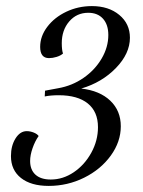

<svg xmlns="http://www.w3.org/2000/svg" viewBox="-20 -599 469 631"><path d="M377 -184Q377 -133 344 -87.5Q311 -42 256.5 -15Q202 12 140 12Q82 12 49 -14Q16 -40 16 -86Q16 -120 31 -144Q46 -168 68 -168Q79 -168 90.5 -163.5Q102 -159 107 -152Q95 -135 87 -112Q79 -89 79 -70Q79 -41 96.5 -25Q114 -9 147 -9Q187 -9 222.5 -33Q258 -57 280 -97Q302 -137 302 -181Q302 -232 268.5 -259Q235 -286 173 -286Q146 -286 127 -282L128 -301L171 -309Q217 -317 254.5 -343Q292 -369 314 -406.5Q336 -444 336 -484Q336 -518 318.5 -537.5Q301 -557 270 -557Q232 -557 207.5 -528.5Q183 -500 183 -457Q183 -435 187 -423Q179 -416 166 -412Q153 -408 141 -408Q112 -408 112 -445Q112 -480 135.5 -511Q159 -542 198 -560.5Q237 -579 282 -579Q337 -579 372 -550Q407 -521 407 -475Q407 -423 361 -375.5Q315 -328 247 -308Q308 -301 342.5 -268Q377 -235 377 -184Z"/></svg>

Font: Arapey
Style: Italic
Weight: 400
Italic angle: -12°
Designer: Eduardo Rodriguez Tunni
Foundry: Eduardo Rodriguez Tunni
Version: Version 3.000